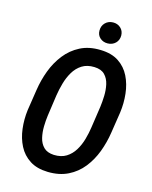

<svg xmlns="http://www.w3.org/2000/svg" viewBox="-131 -972 845 1067"><g transform="rotate(15 292.0 -438.5)"><path d="M552.2 -413.6 533.7 -293.5Q524.9 -234.4 504.2 -179.4Q483.4 -124.5 449 -81.3Q414.6 -38.1 364.7 -13.4Q314.9 11.2 248.5 9.8Q185.5 8.3 144.3 -18.3Q103 -44.9 80.6 -88.6Q58.1 -132.3 51.8 -185.3Q45.4 -238.3 52.2 -292.5L70.8 -413.6Q79.6 -472.2 100.3 -527.3Q121.1 -582.5 156 -627Q190.9 -671.4 241 -697Q291 -722.7 357.9 -720.7Q421.9 -719.2 462.9 -691.9Q503.9 -664.6 525.9 -620.1Q547.9 -575.7 553.7 -521.7Q559.6 -467.8 552.2 -413.6ZM419.4 -292.5 437.5 -415.5Q441.4 -444.3 442.6 -478.8Q443.8 -513.2 436.8 -544.9Q429.7 -576.7 409.4 -597.7Q389.2 -618.7 349.6 -620.1Q307.1 -621.6 277.8 -603Q248.5 -584.5 230 -553.2Q211.4 -522 201.2 -485.6Q190.9 -449.2 185.5 -414.6L168 -292Q164.1 -263.7 163.3 -229.5Q162.6 -195.3 169.9 -164.3Q177.2 -133.3 197.5 -112.8Q217.8 -92.3 256.8 -90.3Q299.3 -88.9 328.1 -106.9Q356.9 -125 375.5 -155.3Q394 -185.5 404.3 -221.9Q414.6 -258.3 419.4 -292.5ZM323.2 -823.7Q323.2 -851.1 340.8 -868.7Q358.4 -886.2 384.8 -886.7Q411.1 -887.2 429 -870.8Q446.8 -854.5 447.3 -828.1Q447.3 -800.8 429.7 -783.7Q412.1 -766.6 385.3 -766.1Q359.4 -765.6 341.3 -781.5Q323.2 -797.4 323.2 -823.7Z"/></g></svg>

Font: Roboto Condensed Medium
Style: Italic
Weight: 500
Italic angle: -12°
Designer: Christian Robertson
Foundry: Google
Version: Version 3.0; 2020